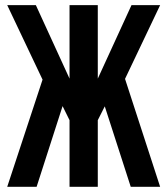

<svg xmlns="http://www.w3.org/2000/svg" viewBox="-20 -720 644 740"><path d="M356.9 -700.2V-417L486.8 -700.2H597.2L461.9 -416L597.2 0H483.9L383.8 -310.1L356.9 -256.8V0H248V-256.8L221.2 -311L121.1 0H7.8L144 -413.1L7.8 -700.2H118.2L248 -417V-700.2Z"/></svg>

Font: Bebas Neue Bold
Style: Regular
Weight: 700
Designer: Ryoichi Tsunekawa
Foundry: Ryoichi Tsunekawa
Version: Version 1.300